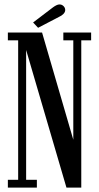

<svg xmlns="http://www.w3.org/2000/svg" viewBox="-20 -847 447 867"><path d="M15.5 0V-35H62V-665H15.5V-700H170L315.5 -200.5H311V-665H266V-700H391.5V-665H347V0H280L92.5 -640H98V-35H146.5V0ZM152 -721.5 129.5 -745.5 219.5 -814Q227 -819.5 234.5 -823.2Q242 -827 249 -827Q256.5 -827 262.2 -823.2Q268 -819.5 271.5 -813.5Q274.5 -808 274.5 -802Q274.5 -792.5 266.5 -784.2Q258.5 -776 246 -770.5Z"/></svg>

Font: Imbue Thin 10pt Medium
Style: Regular
Weight: 500
Version: Version 1.102